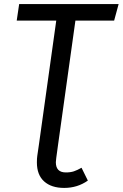

<svg xmlns="http://www.w3.org/2000/svg" viewBox="-20 -709 602 942"><path d="M256 66Q254 82 254 87Q254 137 303 137Q326 137 342.5 131.5Q359 126 380 114L411 177Q360 213 295 213Q232 213 196.5 181Q161 149 161 88Q161 67 163 55L171 0L256 -608H62L74 -689H562L540 -608H350L265 0Z"/></svg>

Font: FiraGO
Style: Italic
Weight: 400
Italic angle: -8°
Designer: bBox Type GmbH
Foundry: bBox Type GmbH
Version: Version 1.001